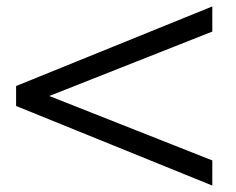

<svg xmlns="http://www.w3.org/2000/svg" viewBox="-20 -599 734 596"><path d="M30 -332 639 -579V-501L133 -301L639 -101V-23L30 -270Z"/></svg>

Font: Brawler
Style: Regular
Weight: 400
Designer: Oleg Frolov, Haley Fiege
Foundry: Oleg Frolov, Haley Fiege
Version: Version 1.101; ttfautohint (v1.8.3)